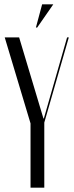

<svg xmlns="http://www.w3.org/2000/svg" viewBox="-20 -873 343 893"><path d="M153 -745 228 -853H176L147 -745ZM69 -699H2L122 -299V0H186V-303L300 -699H292L184 -322H182Z"/></svg>

Font: Moniqa Display
Style: Regular
Weight: 400
Designer: Rajesh Rajput
Foundry: Rajesh Rajput
Version: Version 1.000